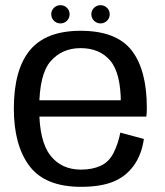

<svg xmlns="http://www.w3.org/2000/svg" viewBox="-20 -717 638 742"><path d="M293 5V-61.5Q217 -61.5 174.2 -116.8Q131.5 -172 131.5 -297.5Q131.5 -430 175.8 -480.5Q220 -531 291.5 -531Q365 -531 406 -482.8Q447 -434.5 447 -318.5L452.5 -329.5H120.5V-266.5H545.5Q547.5 -281.5 547.5 -299Q547.5 -447.5 488.2 -522.8Q429 -598 291.5 -598Q157.5 -598 95.5 -522.8Q33.5 -447.5 33.5 -297.5Q33.5 -155 94.2 -75Q155 5 293 5ZM293 -61.5V5Q368 5 416.8 -14.5Q465.5 -34 496.5 -76.5Q527.5 -119 536 -180L445 -204.5Q436.5 -161 418.8 -126Q401 -91 368.8 -76.2Q336.5 -61.5 293 -61.5ZM213.5 -626.5Q228.5 -626.5 238.8 -636.8Q249 -647 249 -662Q249 -676.5 238.8 -686.8Q228.5 -697 213.5 -697Q199 -697 188.5 -686.8Q178 -676.5 178 -662Q178 -647 188.5 -636.8Q199 -626.5 213.5 -626.5ZM368.5 -626.5Q383 -626.5 393.5 -636.8Q404 -647 404 -662Q404 -676.5 393.5 -686.8Q383 -697 368.5 -697Q354 -697 343.5 -686.8Q333 -676.5 333 -662Q333 -647 343.5 -636.8Q354 -626.5 368.5 -626.5Z"/></svg>

Font: Anybody UltraCondensed Thin
Style: Regular
Weight: 400
Version: Version 1.111